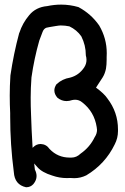

<svg xmlns="http://www.w3.org/2000/svg" viewBox="-20 -766 540 828"><path d="M23.9 -278.3Q22 -314.5 22 -354.7Q22 -395 24.9 -439.9Q24.9 -439.9 24.9 -440.4Q38.6 -534.2 63 -624.5Q63 -624.5 63.5 -624.5Q77.1 -666.5 106 -700.7Q134.8 -735.4 183.6 -739.7Q213.9 -746.1 243.7 -746.1Q281.2 -746.1 318.4 -735.4Q373 -706.1 407.7 -656.2Q407.7 -656.2 407.7 -656.2Q440.4 -600.6 440.4 -536.6Q440.4 -527.8 439.9 -519.5Q439.9 -513.7 439.9 -508.3Q439.9 -486.8 437 -469.7Q432.6 -448.2 422.6 -432.1Q412.6 -416 394 -388.2Q429.2 -362.3 442.9 -341.8Q488.8 -282.2 488.8 -208Q488.8 -204.6 488.8 -200.7Q488.8 -170.4 474.6 -143.1Q433.6 -58.6 352.1 -9.8Q327.1 2.4 299.8 2.4Q291.5 2.4 283.2 1.5Q275.9 2 268.6 2Q236.3 2 205.6 -8.8Q161.1 -22.5 141.6 -44.9Q133.3 -54.2 127.4 -61L130.4 -34.7Q137.7 -20.5 137.7 -6.8Q137.7 11.2 124 27.8Q111.8 41.5 92.8 41.5H92.3Q43 30.8 39.6 -23.9Q23.9 -143.1 23.9 -264.2Q23.9 -271 23.9 -278.3ZM279.3 -652.3Q260.7 -656.2 241.7 -656.2Q235.4 -656.2 219.7 -653.6Q204.1 -650.9 193.4 -649.2Q182.6 -647.5 180.2 -646.5Q168.9 -642.6 163.6 -628.4Q156.2 -608.4 149.4 -590.8Q127.4 -513.7 115.7 -432.1Q112.3 -384.8 112.3 -345.5Q112.3 -306.2 113.8 -274.9V-274.4Q115.7 -209.5 120.6 -128.4Q122.6 -129.9 124 -131.8Q137.2 -145 155.3 -145H155.8Q179.7 -144 193.8 -123.5Q229 -86.4 280.8 -86.4Q281.7 -86.4 283.2 -86.4H288.1Q310.1 -86.4 327.6 -103.5Q367.7 -131.3 388.7 -175.3Q388.7 -175.3 389.2 -175.8Q398.4 -190.4 398.4 -206.1Q398.4 -210.9 397 -217.8Q386.7 -284.2 334.5 -324.7Q320.8 -335.9 304.2 -335.9Q298.3 -335.9 291.5 -334.5Q278.8 -330.1 266.6 -330.1Q245.6 -330.1 227.5 -344.7Q214.4 -359.9 214.4 -376Q214.4 -389.2 223.6 -402.8Q248.5 -425.8 282.2 -431.2Q320.8 -441.4 343.3 -475.6Q353 -490.7 353 -507.8Q353 -517.1 350.1 -527.3V-528.3Q350.1 -570.8 330.6 -609.4Q311 -637.2 279.3 -652.3Z"/></svg>

Font: Bakudai
Style: Medium
Weight: 500
Version: Version 1.48